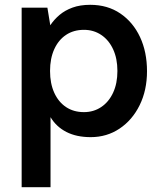

<svg xmlns="http://www.w3.org/2000/svg" viewBox="-20 -558 684 798"><path d="M70 220V-526H177L189 -453Q205 -477 227.5 -496Q250 -515 281.5 -526.5Q313 -538 355 -538Q427 -538 480 -502Q533 -466 562 -404Q591 -342 591 -262Q591 -183 560.5 -121Q530 -59 477 -23.5Q424 12 357 12Q298 12 256 -9.5Q214 -31 190 -71V220ZM329 -92Q369 -92 400.5 -113Q432 -134 450 -172.5Q468 -211 468 -263Q468 -315 450 -353.5Q432 -392 400.5 -413Q369 -434 329 -434Q286 -434 254.5 -413Q223 -392 205.5 -353.5Q188 -315 188 -263Q188 -211 205.5 -172.5Q223 -134 254.5 -113Q286 -92 329 -92Z"/></svg>

Font: DM Sans 9pt
Style: Semibold
Weight: 600
Designer: Colophon Foundry, Jonny Pinhorn
Foundry: Colophon Foundry
Version: Version 4.004;gftools[0.9.30]